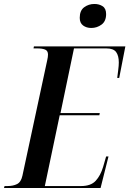

<svg xmlns="http://www.w3.org/2000/svg" viewBox="-50 -948 652 968"><path d="M-30 0 -27 -10H-12Q16 -10 36 -20Q56 -30 63 -62L188 -644Q192 -661 192 -673Q192 -692 177.5 -698Q163 -704 138 -704H119L121 -714H582L551 -555H541Q543 -571 546 -594.5Q549 -618 549 -633Q549 -667 535.5 -685.5Q522 -704 486 -704H323L255 -378H453L451 -367H251L176 -10H359Q408 -10 432.5 -36.5Q457 -63 470 -107L485 -159H497L457 0ZM410 -807Q386 -807 369 -819.5Q352 -832 352 -858Q352 -895 374.5 -911.5Q397 -928 426 -928Q450 -928 467.5 -916.5Q485 -905 485 -877Q485 -841 462 -824Q439 -807 410 -807Z"/></svg>

Font: Noto Serif Display Condensed SemiBold
Style: Italic
Weight: 600
Width: 3
Italic angle: -12°
Designer: Monotype Design Team
Foundry: Monotype Imaging Inc.
Version: Version 2.009